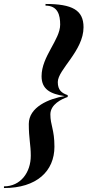

<svg xmlns="http://www.w3.org/2000/svg" viewBox="-60 -800 442 970"><path d="M-40 150C125 150 215 65 215 -59C215 -146 194.5 -167 194.5 -222C194.5 -273 252 -300 282 -310V-319.5C252 -329.5 232 -344.5 232 -385.5C232 -448.5 362 -543 362 -662.5C362 -749 305 -780 170 -780V-771.5C232 -771.5 244 -724.5 244 -675.5C244 -599.5 150 -515 150 -415C150 -349 194 -325.5 266.5 -314.5C187 -301.5 85.5 -259 85.5 -174C85.5 -99 95.5 -69.5 95.5 -13.5C95.5 71 44.5 141.5 -40 141.5Z"/></svg>

Font: Bodoni* 36pt Medium
Style: Italic
Weight: 500
Italic angle: -13°
Version: Version 2.3